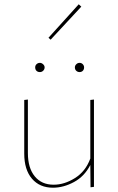

<svg xmlns="http://www.w3.org/2000/svg" viewBox="-20 -872 551 895"><path d="M216 -687 206 -696 347 -852 359 -841ZM144 -558Q144 -567 150.5 -573Q157 -579 166 -579Q174 -579 181 -572.5Q188 -566 188 -558Q188 -549 181.5 -542.5Q175 -536 166 -536Q156 -536 150 -542Q144 -548 144 -558ZM351 -579Q360 -579 366 -572.5Q372 -566 372 -558Q372 -548 366 -542Q360 -536 351 -536Q342 -536 335.5 -542Q329 -548 329 -558Q329 -566 335.5 -572.5Q342 -579 351 -579ZM418 -408V-1L402 1L401 -103Q374 -50 325 -23.5Q276 3 227 3Q165 3 129 -39Q93 -81 93 -156V-406L110 -408V-159Q110 -89 142 -50Q174 -11 230 -11Q280 -11 329.5 -42Q379 -73 401 -133V-406Z"/></svg>

Font: Ysabeau Infant Thin
Style: Regular
Weight: 200
Designer: Christian Thalmann (Catharsis Fonts)
Version: Version 0.003